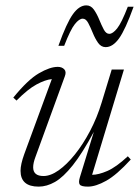

<svg xmlns="http://www.w3.org/2000/svg" viewBox="-20 -685 518 715"><path d="M277.5 -25 329.5 -194Q286.5 -114 251 -69.5Q215.5 -25 184.8 -7.5Q154 10 124 10Q56.5 10 56.5 -49Q56.5 -73 70.5 -111.5L173 -390.5Q148.5 -388 116 -370.5Q83.5 -353 41.5 -310.5L29.5 -321.5Q83.5 -388 124.8 -412Q166 -436 195 -436Q210.5 -436 219.2 -427Q228 -418 221.5 -401L112 -100.5Q103.5 -78 103.5 -62Q103.5 -29.5 142 -29.5Q168.5 -29.5 198.8 -51Q229 -72.5 259.2 -110.2Q289.5 -148 315.5 -197.5Q341.5 -247 358.5 -303L396 -426H441.5L323 -34Q346.5 -34 379.5 -48.2Q412.5 -62.5 456 -103L467 -91Q414.5 -33.5 375.5 -11.8Q336.5 10 307.5 10Q282.5 10 277 2.2Q271.5 -5.5 277.5 -25ZM477.5 -660Q447 -575 423.5 -542.2Q400 -509.5 373.5 -509.5Q356.5 -509.5 345.2 -525.5Q334 -541.5 325.5 -562.5Q317 -583.5 308.5 -599.5Q300 -615.5 288 -615.5Q275 -615.5 258.8 -595.2Q242.5 -575 219 -514.5H197.5Q228 -599.5 251.5 -632.2Q275 -665 301.5 -665Q318.5 -665 329.8 -649Q341 -633 349.5 -612Q358 -591 366.5 -575Q375 -559 387 -559Q400 -559 416.2 -579.2Q432.5 -599.5 456 -660Z"/></svg>

Font: Newsreader 16pt Light
Style: Italic
Weight: 300
Italic angle: -17°
Designer: Hugues Gentile
Foundry: Production Type
Version: Version 1.003; ttfautohint (v1.8.3)